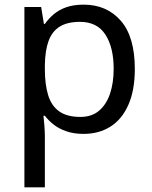

<svg xmlns="http://www.w3.org/2000/svg" viewBox="-20 -566 655 826"><path d="M340 -546Q439 -546 499.5 -477Q560 -408 560 -269Q560 -178 532.5 -115.5Q505 -53 455.5 -21.5Q406 10 339 10Q298 10 266 -1Q234 -12 211.5 -29.5Q189 -47 173 -68H167Q169 -51 171 -25Q173 1 173 20V240H85V-536H157L169 -463H173Q189 -486 211.5 -505Q234 -524 265.5 -535Q297 -546 340 -546ZM324 -472Q270 -472 237 -451.5Q204 -431 189 -390Q174 -349 173 -286V-269Q173 -203 187 -157Q201 -111 234.5 -87Q268 -63 326 -63Q375 -63 406.5 -90Q438 -117 453.5 -163.5Q469 -210 469 -270Q469 -362 433.5 -417Q398 -472 324 -472Z"/></svg>

Font: ubangla15
Style: Book
Weight: 400
Designer: Jelle Bosma - Monotype Design Team
Foundry: Monotype Imaging Inc.
Version: Version 2.003